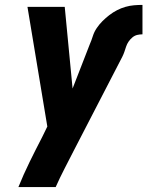

<svg xmlns="http://www.w3.org/2000/svg" viewBox="-20 -548 640 783"><path d="M207 215H55Q76 163 101 112Q126 61 152 11L173 -32L92 -520H244L276 -187L346 -367Q353 -383 358.5 -400.5Q364 -418 374.5 -433.5Q385 -449 398 -462Q411 -475 426 -486.5Q441 -498 457.5 -506.5Q474 -515 491.5 -520Q509 -525 526.5 -526.5Q544 -528 561 -528V-408Q550 -408 539.5 -405.5Q529 -403 520 -395.5Q511 -388 504.5 -378.5Q498 -369 494.5 -358.5Q491 -348 487.5 -337.5Q484 -327 479 -317L281 66Q262 103 243 140Q224 177 207 215Z"/></svg>

Font: Iosevka Aile Heavy
Style: Italic
Weight: 900
Italic angle: -9°
Designer: Belleve Invis
Foundry: Belleve Invis
Version: Version 31.1.0; ttfautohint (v1.8.4)